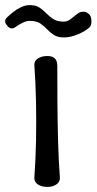

<svg xmlns="http://www.w3.org/2000/svg" viewBox="-60 -727 379 754"><path d="M126 7Q111 7 99 2.5Q87 -2 80.5 -10.5Q74 -19 75 -31Q80 -99 81.5 -174.5Q83 -250 81.5 -326Q80 -402 75 -469Q74 -482 80.5 -490Q87 -498 99 -502.5Q111 -507 126 -507Q146 -507 155.5 -497.5Q165 -488 165 -468Q165 -401 165.5 -325.5Q166 -250 168 -174.5Q170 -99 175 -31Q176 -19 169.5 -10.5Q163 -2 151.5 2.5Q140 7 126 7ZM-33 -628Q-40 -636 -40 -643.5Q-40 -651 -33 -658Q-23 -668 -8.5 -679.5Q6 -691 23 -699Q40 -707 57 -707Q81 -707 95.5 -697Q110 -687 122 -674.5Q134 -662 149.5 -652Q165 -642 191 -642Q206 -642 221.5 -655Q237 -668 247 -675Q255 -681 267 -681Q279 -681 286 -674L291 -670Q296 -665 298 -655Q300 -645 298.5 -635Q297 -625 292 -620Q276 -605 246.5 -592.5Q217 -580 191 -580Q166 -580 151 -590Q136 -600 124.5 -612.5Q113 -625 98 -635Q83 -645 57 -645Q43 -645 27.5 -637Q12 -629 1 -621Q-7 -615 -14.5 -615.5Q-22 -616 -29 -623Z"/></svg>

Font: Winky Sans Light
Style: Regular
Weight: 300
Designer: Simon Atzbach
Foundry: typofactur
Version: Version 1.205